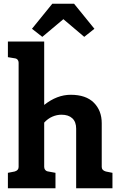

<svg xmlns="http://www.w3.org/2000/svg" viewBox="-20 -1001 639 1021"><path d="M578 -82V0H385V-317Q385 -353 364.5 -372Q344 -391 307 -391Q282 -391 258 -380.5Q234 -370 215 -349V-113Q215 -104 221 -97Q227 -90 237 -89L275 -82V0H22V-82L58 -89Q79 -95 79 -113V-668Q79 -677 73.5 -683.5Q68 -690 58 -691L22 -697V-780H215V-443Q283 -497 356 -497Q437 -497 479 -455Q521 -413 521 -346V-113Q521 -95 543 -89ZM428 -805 317 -899 205 -805 150 -848 258 -981H374L482 -848Z"/></svg>

Font: Enriqueta
Style: Bold
Weight: 700
Designer: Viviana Monsalve, Gustavo Ibarra
Foundry: 72Puntos
Version: Version 2.000